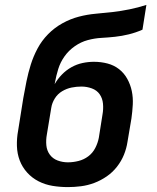

<svg xmlns="http://www.w3.org/2000/svg" viewBox="-20 -755 640 783"><path d="M257 8Q225 8 194.5 3Q164 -2 137.5 -15.5Q111 -29 91 -51Q71 -73 60.5 -100.5Q50 -128 49 -159.5Q48 -191 54 -223L75 -355Q81 -389 88 -423.5Q95 -458 105.5 -491.5Q116 -525 133 -557Q150 -589 176 -615.5Q202 -642 234.5 -660Q267 -678 301.5 -687Q336 -696 370.5 -699Q405 -702 439.5 -706Q474 -710 508.5 -717Q543 -724 577 -735L561 -634Q534 -622 505.5 -615Q477 -608 449 -605Q421 -602 393.5 -600.5Q366 -599 338 -591.5Q310 -584 285 -566.5Q260 -549 243 -525Q226 -501 217.5 -473.5Q209 -446 204 -418L203 -412Q215 -433 232.5 -451Q250 -469 271.5 -481Q293 -493 316.5 -498Q340 -503 363 -503Q392 -503 418.5 -496Q445 -489 465.5 -473Q486 -457 499 -433.5Q512 -410 517.5 -383.5Q523 -357 521.5 -328.5Q520 -300 516 -272L500 -177Q496 -150 485.5 -124Q475 -98 457 -75Q439 -52 415 -35.5Q391 -19 364.5 -9Q338 1 310.5 4.5Q283 8 257 8ZM257 -93Q278 -93 300 -98.5Q322 -104 340 -117.5Q358 -131 368.5 -151.5Q379 -172 383 -193L398 -288Q402 -310 400 -332Q398 -354 386.5 -370.5Q375 -387 354.5 -394.5Q334 -402 312 -402Q292 -402 272 -398Q252 -394 233.5 -383Q215 -372 203.5 -353.5Q192 -335 189 -315L171 -206Q167 -184 169 -162.5Q171 -141 183 -124.5Q195 -108 215 -100.5Q235 -93 257 -93Z"/></svg>

Font: Iosevka Extended Oblique
Style: Bold
Weight: 700
Width: 7
Italic angle: -9°
Monospace: yes
Designer: Belleve Invis
Foundry: Belleve Invis
Version: Version 32.5.0; ttfautohint (v1.8.4)